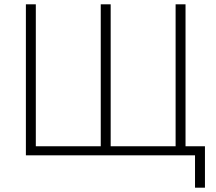

<svg xmlns="http://www.w3.org/2000/svg" viewBox="-20 -720 1000 890"><path d="M100 -700H146V-42H447V-700H493V-42H794V-700H840V-42H930V150H884V0H100Z"/></svg>

Font: Retni Sans Light
Style: Regular
Weight: 300
Designer: Vitaly Kuzmin
Foundry: ParaType Ltd.
Version: Version 1.00;March 2, 2019;FontCreator 11.5.0.2425 64-bit; t